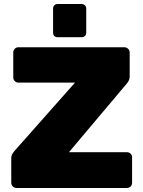

<svg xmlns="http://www.w3.org/2000/svg" viewBox="-20 -935 712 955"><path d="M62 0Q52 0 44 -7.5Q36 -15 36 -26V-147Q36 -161 42 -170Q48 -179 51 -183L353 -524H72Q61 -524 53.5 -531.5Q46 -539 46 -550V-674Q46 -685 53.5 -692.5Q61 -700 72 -700H598Q609 -700 617 -692.5Q625 -685 625 -674V-555Q625 -544 621 -535.5Q617 -527 612 -521L323 -178H611Q622 -178 629.5 -170.5Q637 -163 637 -152V-26Q637 -15 629.5 -7.5Q622 0 611 0ZM267 -750Q256 -750 250 -756Q244 -762 244 -773V-892Q244 -902 250 -908.5Q256 -915 267 -915H386Q396 -915 402.5 -908.5Q409 -902 409 -892V-773Q409 -762 402.5 -756Q396 -750 386 -750Z"/></svg>

Font: Rubik ExtraBold
Style: Regular
Weight: 800
Designer: Hubert and Fischer
Foundry: Hubert and Fischer
Version: Version 2.300;gftools[0.9.30]